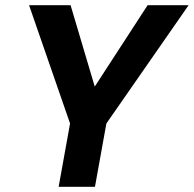

<svg xmlns="http://www.w3.org/2000/svg" viewBox="-20 -720 747 740"><path d="M206 0 250 -244 92 -700H252L353 -360L330 -363L549 -700H707L390 -244L346 0Z"/></svg>

Font: DM Sans 24pt ExtraBold
Style: Italic
Weight: 800
Italic angle: -10°
Designer: Colophon Foundry, Jonny Pinhorn
Foundry: Colophon Foundry
Version: Version 4.004;gftools[0.9.30]